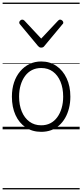

<svg xmlns="http://www.w3.org/2000/svg" viewBox="-20 -989 629 1468"><path d="M295 19Q227 19 176.5 -15Q126 -49 98.5 -109.5Q71 -170 71 -250Q71 -310 87.5 -359Q104 -408 134.5 -444Q165 -480 205.5 -499.5Q246 -519 295 -519Q361 -519 411 -485Q461 -451 489.5 -390.5Q518 -330 518 -250Q518 -203 507.5 -161.5Q497 -120 478 -87Q459 -54 432 -30Q405 -6 370.5 6.5Q336 19 295 19ZM295 -31Q334 -31 364.5 -46.5Q395 -62 417 -91.5Q439 -121 451 -161.5Q463 -202 463 -250Q463 -315 442.5 -364.5Q422 -414 384.5 -441.5Q347 -469 295 -469Q256 -469 225 -453.5Q194 -438 172 -408.5Q150 -379 138 -339Q126 -299 126 -250Q126 -186 146.5 -136.5Q167 -87 205 -59Q243 -31 295 -31ZM440 -839Q448 -839 456 -832Q464 -825 464 -816Q464 -814 463 -810.5Q462 -807 458 -804L320 -638Q316 -632 310 -628.5Q304 -625 295 -625Q286 -625 280.5 -628.5Q275 -632 270 -638L132 -804Q129 -807 128 -810.5Q127 -814 127 -816Q127 -825 134.5 -832Q142 -839 150 -839Q155 -839 159 -837Q163 -835 167 -831L295 -694L424 -831Q428 -835 431.5 -837Q435 -839 440 -839ZM0 449H589V459H0ZM0 -20H589V0H0ZM0 -505H589V-500H0ZM0 -969H589V-959H0Z"/></svg>

Font: Playwrite IT Trad Guides
Style: Regular
Weight: 400
Designer: Veronika Burian, José Scaglione
Foundry: TypeTogether
Version: Version 1.003